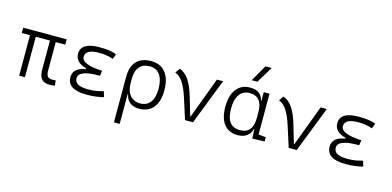

<svg xmlns="http://www.w3.org/2000/svg" viewBox="-87 -1333 4275 2096"><g transform="rotate(15 2051.0 -285.0)"><path d="M476.1 9.8Q412.6 9.8 384.3 -23.9Q356 -57.6 356 -131.8V-457.5H195.8V0H130.4V-457.5H37.1V-517.6H529.3V-457.5H421.4V-136.7Q421.4 -91.8 436.5 -71.5Q451.7 -51.3 488.8 -51.3Q495.6 -51.3 504.9 -52.2Q514.2 -53.2 527.8 -55.2L536.1 3.4Q521 6.8 507.6 8.3Q494.1 9.8 476.1 9.8Z M891.6 9.8Q674.8 9.8 674.8 -130.4Q674.8 -235.4 816.4 -256.8V-267.1Q689.5 -300.8 689.5 -397.9Q689.5 -527.3 899.4 -527.3Q1032.2 -527.3 1090.8 -499L1069.8 -441.4Q1001.5 -467.3 910.2 -467.3Q756.8 -467.3 756.8 -383.3Q756.8 -296.4 991.7 -285.6L982.9 -227.1H965.8Q742.2 -227.1 742.2 -135.3Q742.2 -50.3 895.5 -50.3Q956.1 -50.3 996.1 -58.6Q1036.1 -66.9 1067.4 -75.2L1085.9 -13.7Q1048.3 -2.9 999.3 3.4Q950.2 9.8 891.6 9.8Z M1486.8 9.8Q1425.8 9.8 1385 -20Q1344.2 -49.8 1332.5 -109.9H1326.7V224.6H1261.7V-292Q1261.7 -405.8 1318.8 -466.6Q1376 -527.3 1482.4 -527.3Q1588.9 -527.3 1646 -456.5Q1703.1 -385.7 1703.1 -253.9Q1703.1 -127.4 1646.7 -58.8Q1590.3 9.8 1486.8 9.8ZM1326.7 -240.7Q1326.7 -149.4 1368.9 -99.4Q1411.1 -49.3 1483.4 -49.3Q1557.6 -49.3 1597.7 -102.3Q1637.7 -155.3 1637.7 -253.9Q1637.7 -357.4 1597.4 -412.8Q1557.1 -468.3 1482.4 -468.3Q1407.7 -468.3 1367.2 -421.4Q1326.7 -374.5 1326.7 -287.6Z M2004.9 0 1931.2 -231Q1899.9 -331.1 1861.6 -392.3Q1823.2 -453.6 1768.1 -474.6L1805.2 -527.3Q1867.7 -504.4 1911.1 -439.5Q1954.6 -374.5 1985.8 -268.6L2048.8 -55.2H2054.2L2227.1 -517.6H2296.9L2095.2 0Z M2600.1 9.8Q2501 9.8 2446.5 -58.3Q2392.1 -126.5 2392.1 -253.9Q2392.1 -384.3 2447 -455.8Q2502 -527.3 2602.5 -527.3Q2667.5 -527.3 2704.1 -498.8Q2740.7 -470.2 2750 -420.4H2756.3V-517.6H2821.3V-56.2L2904.8 -47.9V0L2766.6 4.9L2761.7 -97.2H2754.4Q2746.6 -52.7 2706.3 -21.5Q2666 9.8 2600.1 9.8ZM2756.3 -226.1V-291.5Q2756.3 -468.3 2610.8 -468.3Q2537.1 -468.3 2497.3 -412.1Q2457.5 -356 2457.5 -253.9Q2457.5 -49.3 2609.9 -49.3Q2756.3 -49.3 2756.3 -226.1ZM2595.7 -609.4 2701.7 -794.9H2772L2659.7 -609.4Z M3176.8 0 3103 -231Q3071.8 -331.1 3033.4 -392.3Q2995.1 -453.6 2939.9 -474.6L2977.1 -527.3Q3039.6 -504.4 3083 -439.5Q3126.5 -374.5 3157.7 -268.6L3220.7 -55.2H3226.1L3398.9 -517.6H3468.8L3267.1 0Z M3821.3 9.8Q3604.5 9.8 3604.5 -130.4Q3604.5 -235.4 3746.1 -256.8V-267.1Q3619.1 -300.8 3619.1 -397.9Q3619.1 -527.3 3829.1 -527.3Q3961.9 -527.3 4020.5 -499L3999.5 -441.4Q3931.2 -467.3 3839.8 -467.3Q3686.5 -467.3 3686.5 -383.3Q3686.5 -296.4 3921.4 -285.6L3912.6 -227.1H3895.5Q3671.9 -227.1 3671.9 -135.3Q3671.9 -50.3 3825.2 -50.3Q3885.7 -50.3 3925.8 -58.6Q3965.8 -66.9 3997.1 -75.2L4015.6 -13.7Q3978 -2.9 3929 3.4Q3879.9 9.8 3821.3 9.8Z"/></g></svg>

Font: Cascadia Code NF Light
Style: Regular
Weight: 300
Monospace: yes
Designer: Aaron Bell
Foundry: Saja Typeworks
Version: Version 2404.023; ttfautohint (v1.8.4)